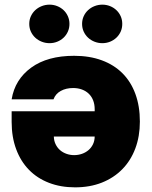

<svg xmlns="http://www.w3.org/2000/svg" viewBox="-20 -794 648 821"><path d="M29.8 -369.3Q43.7 -454.2 113.6 -505Q183.2 -555.4 296.9 -555.4Q362.9 -555.4 415.1 -536.2Q467.3 -517 503.6 -480.8Q539.8 -444.6 558.9 -392.4Q578.1 -340.2 578.1 -274.1Q578.1 -210.9 558.6 -159.1Q539.1 -107.2 502.8 -70.3Q466.6 -33.4 415.5 -13.1Q364.3 7.1 301.1 7.1Q239.3 7.1 189.3 -12.3Q139.2 -31.6 103.9 -67.8Q68.5 -104 49.2 -155.9Q29.8 -207.7 29.8 -272.7V-318.2H384.9V-326.7Q384.9 -347.7 378.4 -364.5Q371.8 -381.4 359.7 -393.1Q347.7 -404.8 330.6 -411.2Q313.6 -417.6 292.6 -417.6Q262.4 -417.6 239.9 -405.2Q217.3 -392.8 208.8 -369.3ZM191.8 -774.1Q209.2 -774.1 224.6 -767.9Q240.1 -761.7 251.8 -750.7Q263.5 -739.7 270.2 -724.6Q277 -709.5 277 -691.8Q277 -674 270.2 -658.9Q263.5 -643.8 251.8 -632.8Q240.1 -621.8 224.6 -615.6Q209.2 -609.4 191.8 -609.4Q174.4 -609.4 158.6 -615.6Q142.8 -621.8 130.9 -632.8Q119 -643.8 112 -658.9Q105.1 -674 105.1 -691.8Q105.1 -709.5 112 -724.6Q119 -739.7 130.9 -750.7Q142.8 -761.7 158.6 -767.9Q174.4 -774.1 191.8 -774.1ZM331 -691.8Q331 -709.5 337.9 -724.6Q344.8 -739.7 356.7 -750.7Q368.6 -761.7 384.4 -767.9Q400.2 -774.1 417.6 -774.1Q435 -774.1 450.5 -767.9Q465.9 -761.7 477.6 -750.7Q489.3 -739.7 496.1 -724.6Q502.8 -709.5 502.8 -691.8Q502.8 -674 496.1 -658.9Q489.3 -643.8 477.6 -632.8Q465.9 -621.8 450.5 -615.6Q435 -609.4 417.6 -609.4Q400.2 -609.4 384.4 -615.6Q368.6 -621.8 356.7 -632.8Q344.8 -643.8 337.9 -658.9Q331 -674 331 -691.8ZM210.2 -210.2Q210.6 -192.1 217.7 -177.4Q224.8 -162.6 236.5 -152.3Q248.2 -142 263.8 -136.4Q279.5 -130.7 296.9 -130.7Q314.6 -130.7 330.4 -136.2Q346.2 -141.7 358.3 -152Q370.4 -162.3 377.5 -177Q384.6 -191.8 384.9 -210.2Z"/></svg>

Font: Inter P Black
Style: Regular
Weight: 900
Designer: Rasmus Andersson
Foundry: rsms
Version: Version 3.018;git-588b23468